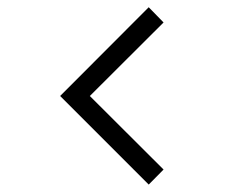

<svg xmlns="http://www.w3.org/2000/svg" viewBox="-20 -593 680 530"><path d="M146 -328 390.5 -573 431.5 -531 228 -328 431.5 -125 390.5 -83.5Z"/></svg>

Font: Russisch Sans
Style: Regular
Weight: 400
Designer: Michael Sharanda (font) & Cristiano Sobral (main changes)
Foundry: Michael Sharanda
Version: Version 2.00;October 25, 2020;FontCreator 13.0.0.2681 64-bit